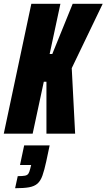

<svg xmlns="http://www.w3.org/2000/svg" viewBox="-35 -708 564 1017"><path d="M-15 0 131 -688H285L228 -422H242L350 -688H509L345 -347L363 0H211V-275H197L138 0ZM45 289 59 225Q85 225 97.5 222.5Q110 220 115.5 211.5Q121 203 125 186L130 166H71L93 62H228L210 147Q200 193 190 221.5Q180 250 163.5 264.5Q147 279 119 284Q91 289 45 289Z"/></svg>

Font: Saira Condensed Black
Style: Italic
Weight: 900
Width: 3
Italic angle: -12°
Designer: Hector Gatti with collaboration of the Omnibus-Type team
Foundry: Omnibus-Type
Version: Version 1.101